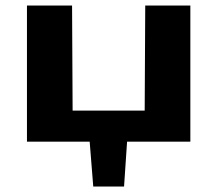

<svg xmlns="http://www.w3.org/2000/svg" viewBox="-20 -515 789 698"><path d="M672 -495V0H442L431 163H319L306 0H78V-495H242L244 -113H506L508 -495Z"/></svg>

Font: Exo 2 Expanded
Style: Bold
Weight: 700
Width: 7
Designer: Natanael Gama
Version: Version 1.001;PS 001.001;hotconv 1.0.70;makeotf.lib2.5.58329